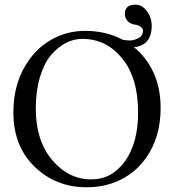

<svg xmlns="http://www.w3.org/2000/svg" viewBox="-20 -790 742 820"><path d="M331.1 -624Q294.9 -624 261 -606.4Q227.1 -588.9 198 -554.9Q168.9 -521 150.9 -461.4Q132.8 -401.9 132.8 -327.1Q132.8 -189 202.9 -106.4Q272.9 -23.9 370.1 -23.9Q458 -23.9 513.9 -101.6Q569.8 -179.2 569.8 -310.1Q569.8 -457 502 -540.5Q434.1 -624 331.1 -624ZM666 -329.1Q666 -204.1 604 -116.2Q562 -56.2 496.8 -23.2Q431.6 9.8 350.1 9.8Q218.3 9.8 127.7 -78.1Q37.1 -166 37.1 -310.1Q37.1 -442.4 105.5 -536.1Q147.5 -593.8 209.2 -626Q271 -658.2 344.2 -658.2Q432.6 -658.2 504.4 -620.1Q518.6 -617.2 536.1 -617.2Q551.3 -617.2 571 -627.2Q590.8 -637.2 590.8 -659.2Q590.8 -668 580.8 -675.5Q570.8 -683.1 560.1 -684.1Q536.1 -687 524.7 -700.4Q513.2 -713.9 513.2 -731Q513.2 -770 559.1 -770Q586.9 -770 607.4 -742.4Q627.9 -714.8 627.9 -679.2Q627.9 -664.1 625.2 -651.1Q622.6 -638.2 616.7 -627.2Q610.8 -616.2 602.1 -608.2Q593.3 -600.1 580.8 -595Q568.4 -589.8 552.2 -588.4Q606 -544.9 636 -479Q666 -413.1 666 -329.1Z"/></svg>

Font: Linux Libertine Capitals
Style: Small Caps
Weight: 400
Designer: Philipp H. Poll
Foundry: Philipp H. Poll
Version: Version 5.1.3